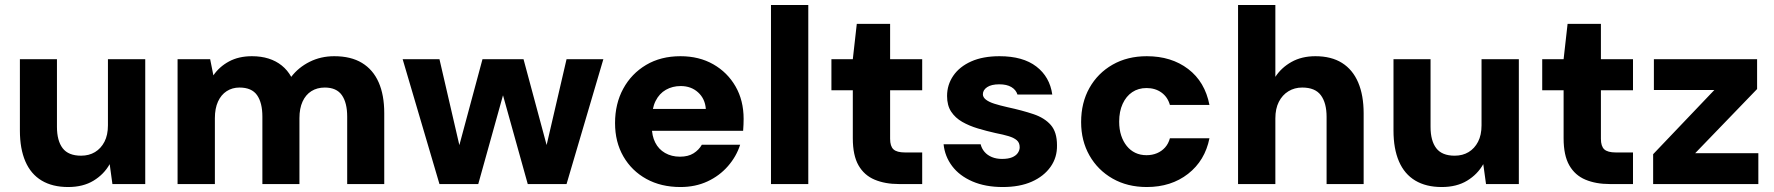

<svg xmlns="http://www.w3.org/2000/svg" viewBox="-20 -740 7133 772"><path d="M254 12Q191 12 147.5 -14Q104 -40 82 -91Q60 -142 60 -215V-502H209V-230Q209 -174 232 -144Q255 -114 306 -114Q338 -114 362 -128.5Q386 -143 400 -170Q414 -197 414 -236V-502H564V0H432L421 -80Q398 -39 356 -13.5Q314 12 254 12Z M694 0V-502H825L838 -437Q862 -472 901 -493Q940 -514 993 -514Q1030 -514 1060 -504.5Q1090 -495 1113 -476.5Q1136 -458 1151 -431Q1180 -469 1225 -491.5Q1270 -514 1324 -514Q1391 -514 1435.5 -487Q1480 -460 1502.5 -409Q1525 -358 1525 -285V0H1376V-271Q1376 -327 1354.5 -357.5Q1333 -388 1286 -388Q1255 -388 1232 -373.5Q1209 -359 1196.5 -331.5Q1184 -304 1184 -265V0H1035V-271Q1035 -327 1013.5 -357.5Q992 -388 943 -388Q914 -388 891.5 -373.5Q869 -359 856.5 -331.5Q844 -304 844 -265V0Z M1747 0 1599 -502H1747L1841 -96L1811 -97L1920 -502H2085L2194 -97H2164L2258 -502H2406L2258 0H2102L1986 -416H2019L1903 0Z M2716 12Q2638 12 2579 -20.5Q2520 -53 2486.5 -111Q2453 -169 2453 -245Q2453 -323 2486 -383.5Q2519 -444 2578 -479Q2637 -514 2716 -514Q2791 -514 2848 -481.5Q2905 -449 2937.5 -392.5Q2970 -336 2970 -262Q2970 -252 2969.5 -239.5Q2969 -227 2968 -214H2559V-302H2818Q2815 -343 2787 -368.5Q2759 -394 2717 -394Q2684 -394 2657.5 -379Q2631 -364 2616 -334Q2601 -304 2601 -258V-229Q2601 -194 2614.5 -167Q2628 -140 2654 -125Q2680 -110 2714 -110Q2747 -110 2768.5 -123.5Q2790 -137 2802 -158H2956Q2941 -111 2907 -72Q2873 -33 2824.5 -10.5Q2776 12 2716 12Z M3080 0V-720H3230V0Z M3594 0Q3539 0 3497 -17.5Q3455 -35 3432 -75Q3409 -115 3409 -184V-377H3323V-502H3409L3425 -644H3559V-502H3688V-377H3559V-182Q3559 -152 3572.5 -139.5Q3586 -127 3619 -127H3688V0Z M4012 12Q3942 12 3890 -10.5Q3838 -33 3808.5 -72Q3779 -111 3774 -160H3923Q3927 -143 3938.5 -129.5Q3950 -116 3968 -108.5Q3986 -101 4009 -101Q4034 -101 4049.5 -107.5Q4065 -114 4072.5 -125Q4080 -136 4080 -148Q4080 -166 4068.5 -176Q4057 -186 4035.5 -192.5Q4014 -199 3983 -205Q3947 -213 3912 -223.5Q3877 -234 3849 -250Q3821 -266 3804.5 -291Q3788 -316 3788 -354Q3788 -399 3813 -435.5Q3838 -472 3885 -493Q3932 -514 3999 -514Q4093 -514 4147 -472.5Q4201 -431 4211 -360H4071Q4065 -379 4046.5 -390Q4028 -401 3998 -401Q3966 -401 3949 -389.5Q3932 -378 3932 -361Q3932 -349 3944 -339.5Q3956 -330 3978 -323Q4000 -316 4031 -309Q4091 -296 4135.5 -281Q4180 -266 4205 -237.5Q4230 -209 4230 -156Q4231 -107 4204 -69Q4177 -31 4128.5 -9.5Q4080 12 4012 12Z M4591 12Q4513 12 4453.5 -22Q4394 -56 4360.5 -115Q4327 -174 4327 -249Q4327 -327 4360.5 -386.5Q4394 -446 4453.5 -480Q4513 -514 4591 -514Q4690 -514 4757.5 -462.5Q4825 -411 4843 -318H4684Q4675 -350 4650 -368Q4625 -386 4590 -386Q4557 -386 4532.5 -369.5Q4508 -353 4494 -322.5Q4480 -292 4480 -251Q4480 -220 4488 -195.5Q4496 -171 4510.5 -153Q4525 -135 4545 -125.5Q4565 -116 4590 -116Q4613 -116 4632 -124Q4651 -132 4664.5 -147Q4678 -162 4684 -184H4843Q4825 -94 4757 -41Q4689 12 4591 12Z M4958 0V-720H5108V-431Q5132 -468 5173 -491Q5214 -514 5269 -514Q5333 -514 5376 -487Q5419 -460 5441 -408.5Q5463 -357 5463 -284V0H5314V-270Q5314 -326 5291 -357Q5268 -388 5216 -388Q5185 -388 5160.5 -373Q5136 -358 5122 -330.5Q5108 -303 5108 -264V0Z M5777 12Q5714 12 5670.5 -14Q5627 -40 5605 -91Q5583 -142 5583 -215V-502H5732V-230Q5732 -174 5755 -144Q5778 -114 5829 -114Q5861 -114 5885 -128.5Q5909 -143 5923 -170Q5937 -197 5937 -236V-502H6087V0H5955L5944 -80Q5921 -39 5879 -13.5Q5837 12 5777 12Z M6452 0Q6397 0 6355 -17.5Q6313 -35 6290 -75Q6267 -115 6267 -184V-377H6181V-502H6267L6283 -644H6417V-502H6546V-377H6417V-182Q6417 -152 6430.5 -139.5Q6444 -127 6477 -127H6546V0Z M6627 0V-120L6873 -378H6630V-502H7045V-382L6796 -124H7050V0Z"/></svg>

Font: DM Sans 16pt Black
Style: Regular
Weight: 900
Version: Version 4.004;gftools[0.9.30]